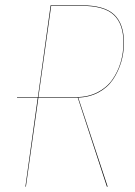

<svg xmlns="http://www.w3.org/2000/svg" viewBox="-20 -700 506 720"><path d="M444.8 -540Q444.8 -502 434.3 -466.8Q423.8 -431.6 403.8 -401.9Q383.8 -372.1 350.1 -353.8Q316.4 -335.4 273.4 -334L383.8 0H380.9L271.5 -334H266.1H124L77.1 0H75.2L121.6 -334H43.9V-335.9H122.1L169.9 -680.2H285.2Q371.6 -680.2 408.2 -645.3Q444.8 -610.4 444.8 -540ZM266.1 -335.9Q310.5 -335.9 345.5 -353.8Q380.4 -371.6 401.1 -401.1Q421.9 -430.7 432.4 -466.1Q442.9 -501.5 442.9 -540Q442.9 -609.9 406.7 -644Q370.6 -678.2 285.2 -678.2H171.9L124 -335.9Z"/></svg>

Font: Fira Sans Compressed Two
Style: Italic
Weight: 100
Width: 3
Italic angle: -8°
Designer: Carrois Corporate & Edenspiekermann AG
Foundry: Carrois Corporate GbR & Edenspiekermann AG
Version: Version 4.203;PS 004.203;hotconv 1.0.88;makeotf.lib2.5.64775